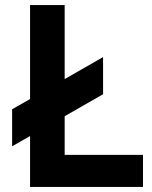

<svg xmlns="http://www.w3.org/2000/svg" viewBox="-20 -740 601 760"><path d="M99 -201.5V0H546V-127H236V-280L388 -367V-514L236 -427V-720H99V-348L28 -307.5V-161Z"/></svg>

Font: Vela Sans ExtBd
Style: Regular
Weight: 800
Designer: Principal design: Mikhail Sharanda - project Manrope.
Design modification: Ravid Balaliev
Foundry: Mikhail Sharanda
Version: Version 1.001